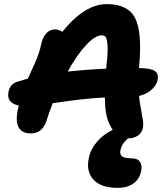

<svg xmlns="http://www.w3.org/2000/svg" viewBox="-20 -683 807 928"><path d="M549.8 225.1Q469.2 225.1 432.4 186Q395.5 147 409.2 81.1Q417.5 38.6 448.7 2.2Q480 -34.2 524.9 -55.2Q516.6 -67.4 507.8 -85.9Q486.8 -131.8 486.8 -211.9Q455.6 -210.4 426.3 -208Q397 -205.6 366.9 -201.9Q336.9 -198.2 320.8 -196.3Q304.7 -194.3 272.9 -189.7Q241.2 -185.1 234.9 -184.1Q215.8 -136.7 204.1 -97.2Q184.1 -38.1 128.9 -38.1Q87.4 -38.1 70.8 -66.4Q54.2 -94.7 65.9 -151.9Q66.9 -155.3 68.4 -162.4Q69.8 -169.4 70.8 -172.9Q10.3 -185.5 21 -238.8Q28.8 -279.3 67.9 -289.1Q76.7 -292 93.5 -296.9Q110.4 -301.8 115.2 -303.2Q121.6 -317.9 133.5 -344.5Q145.5 -371.1 152.3 -386.5Q159.2 -401.9 166.7 -423.8Q174.3 -445.8 178.2 -464.8Q185.1 -501 202.9 -521Q220.7 -541 246.1 -541Q263.2 -541 280.8 -528.8Q388.7 -663.1 496.1 -663.1Q599.1 -663.1 633.3 -595.2Q667.5 -527.3 652.8 -365.2Q651.9 -361.3 651.9 -354Q707.5 -353.5 727.5 -340.3Q747.6 -327.1 742.2 -297.9Q736.8 -271 712.6 -249.5Q688.5 -228 651.9 -219.2Q654.8 -188.5 661.4 -155Q668 -121.6 670.9 -101.3Q673.8 -81.1 670.9 -65.9Q666.5 -42 647 -28.1Q627.4 -14.2 599.1 -14.2Q567.9 11.2 562 43.9Q558.1 63 569.6 72.5Q581.1 82 613.8 82Q645.5 82 656.7 99.4Q668 116.7 662.1 144Q653.8 184.6 623.5 204.8Q593.3 225.1 549.8 225.1ZM471.2 -512.2Q440.4 -512.2 396.5 -465.6Q352.5 -418.9 307.1 -336.9Q388.7 -346.2 493.2 -351.1Q493.7 -354.5 494.1 -361.1Q494.6 -367.7 495.1 -371.1Q502 -431.6 499.8 -463.1Q497.6 -494.6 491.5 -503.4Q485.4 -512.2 471.2 -512.2Z"/></svg>

Font: Shantell Sans Irregular Bouncy
Style: Bold Italic
Weight: 700
Italic angle: -11.31°
Designer: Stephen Nixon, Anya Danilova, Shantell Martin
Foundry: Arrow Type
Version: Version 1.006;[9816181b4]